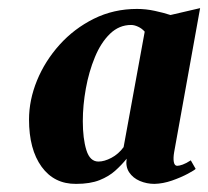

<svg xmlns="http://www.w3.org/2000/svg" viewBox="-20 -820 513 473"><path d="M409 -445Q406.5 -430.5 408.2 -421Q410 -411.5 416.5 -411.5Q421.5 -411.5 430 -414.5Q438.5 -417.5 450 -425L462 -404Q459.5 -401 442.8 -392Q426 -383 403.8 -375.2Q381.5 -367.5 360.5 -367Q341.5 -367 324.5 -374.2Q307.5 -381.5 298.2 -395.5Q289 -409.5 292 -429Q280 -414 264.2 -399.8Q248.5 -385.5 225.2 -376.2Q202 -367 167.5 -367Q113.5 -366.5 82.5 -409.2Q51.5 -452 51.5 -525.5Q51.5 -573.5 71.2 -621.8Q91 -670 126.8 -709.8Q162.5 -749.5 211.2 -773.8Q260 -798 317.5 -798Q339.5 -798 361.5 -793.2Q383.5 -788.5 400 -783L473 -800ZM336.5 -742Q329.5 -750 320.2 -754.2Q311 -758.5 303 -758.5Q273.5 -758.5 251 -736.8Q228.5 -715 213.8 -679.2Q199 -643.5 191.5 -602Q184 -560.5 184 -521.5Q184 -478.5 192.8 -450.2Q201.5 -422 222.5 -422Q237 -422 254.5 -431.2Q272 -440.5 284.5 -457.5Z"/></svg>

Font: Merriweather 72pt Black
Style: Italic
Weight: 900
Italic angle: -7.8°
Version: Version 2.101